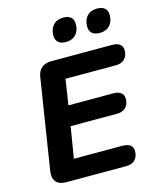

<svg xmlns="http://www.w3.org/2000/svg" viewBox="-129 -976 877 1065"><g transform="rotate(-15 310.0 -443.0)"><path d="M47.3 -82.4 128.9 -599.8Q133.7 -634.7 155 -652.3Q176.2 -670 211.3 -670H559.2Q588.5 -670 604.1 -658.1Q619.7 -646.1 619.7 -623.7Q619.7 -591.4 601.3 -573.3Q582.8 -555.3 552.2 -555.3H261.7L239.3 -408.7H496.6Q525 -408.7 540.7 -396.8Q556.3 -384.8 556.3 -362.4Q556.3 -330.1 537.9 -312Q519.4 -294 488.7 -294H221.3L191.7 -114.7H470Q499.3 -114.7 514.9 -102.8Q530.6 -90.8 530.6 -68.4Q530.6 -36.1 512.1 -18Q493.7 0 463 0H118.5Q77.8 0 59.7 -21.4Q41.5 -42.7 47.3 -82.4ZM452.5 -804.2Q452.5 -841.2 473.2 -863.8Q493.9 -886.5 531.2 -886.5Q559.8 -886.5 575.1 -872.9Q590.4 -859.3 590.4 -834.1Q590.4 -796.9 569.7 -774.3Q549 -751.6 511.8 -751.6Q483.1 -751.6 467.8 -765.2Q452.5 -778.9 452.5 -804.2ZM258.6 -804.2Q258.6 -841.2 279.3 -863.8Q300 -886.5 337.3 -886.5Q365.8 -886.5 380.8 -872.9Q395.7 -859.3 395.7 -834.1Q395.7 -796.9 375.3 -774.3Q354.8 -751.6 316.7 -751.6Q288.7 -751.6 273.6 -765.2Q258.6 -778.9 258.6 -804.2Z"/></g></svg>

Font: SN Pro Thin
Style: Italic
Weight: 200
Italic angle: -9°
Designer: Tobias Whetton
Foundry: Supernotes
Version: Version 1.003;Glyphs 3.3 (3324)